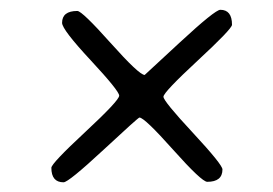

<svg xmlns="http://www.w3.org/2000/svg" viewBox="-20 -460 561 394"><path d="M432.1 -439.9Q456.1 -439.9 456.1 -409.2Q456.1 -400.9 385.7 -335.7Q315.4 -270.5 315.4 -261.5Q315.4 -252.4 376 -187.3Q436.5 -122.1 436.5 -112.3Q436.5 -86.9 405.3 -86.9Q394 -86.9 335.2 -152.8Q276.4 -218.8 266.1 -218.8Q263.7 -218.8 192.1 -152.3Q120.6 -85.9 110.4 -85.9Q85.4 -85.9 85.4 -115.7Q85.4 -124.5 155 -189.2Q224.6 -253.9 224.6 -263.7Q224.6 -273.4 166 -336.4Q107.4 -399.4 107.4 -413.1Q107.4 -437.5 138.7 -437.5Q148.4 -437.5 207 -371.8Q265.6 -306.2 276.9 -306.2L349.1 -373Q421.4 -439.9 432.1 -439.9Z"/></svg>

Font: Averia Serif Libre Light
Style: Italic
Weight: 300
Italic angle: -8.5°
Version: Version 1.002